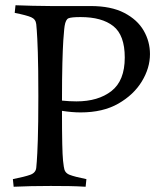

<svg xmlns="http://www.w3.org/2000/svg" viewBox="-20 -708 616 731"><path d="M173 -685H325Q403 -685 453 -659Q503 -633 527 -591.5Q551 -550 551 -502Q551 -449 520 -398Q489 -347 430.5 -313.5Q372 -280 287 -280Q254 -280 216 -286Q216 -205 217 -160.5Q218 -116 220 -96.5Q222 -77 223 -73Q224 -69 224 -69Q226 -50 245 -42.5Q264 -35 309 -26L306 3Q275 1 243 0.5Q211 0 173 0Q95 0 32 3L29 -26Q74 -35 95 -42.5Q116 -50 118 -69Q118 -69 120 -92.5Q122 -116 124 -175.5Q126 -235 126 -342Q126 -450 124 -509.5Q122 -569 120 -592.5Q118 -616 118 -616Q116 -635 98.5 -642.5Q81 -650 36 -659L39 -688Q71 -687 103.5 -686Q136 -685 173 -685ZM216 -325Q245 -322 271 -322Q354 -322 404.5 -361.5Q455 -401 455 -489Q455 -574 411.5 -608.5Q368 -643 287 -643Q252 -643 241 -638.5Q230 -634 226 -609Q226 -609 224.5 -597Q223 -585 221 -554Q219 -523 217.5 -467.5Q216 -412 216 -325Z"/></svg>

Font: Average
Style: Regular
Weight: 400
Designer: Eduardo Tunni
Foundry: Eduardo Rodriguez Tunni
Version: Version 1.003; ttfautohint (v1.8.4.7-5d5b)